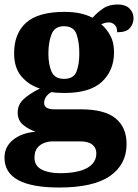

<svg xmlns="http://www.w3.org/2000/svg" viewBox="-27 -603 616 857"><path d="M237 234Q-7 234 -7 101Q-7 52 31.5 21Q70 -10 132 -15Q102 -25 77 -45Q52 -65 52 -101Q52 -136 78.5 -160.5Q105 -185 151 -208Q102 -223 69 -261.5Q36 -300 36 -365Q36 -454 90 -502Q144 -550 261 -550Q300 -550 330 -543.5Q360 -537 386 -524Q409 -549 434.5 -566Q460 -583 499 -583Q533 -583 551 -565Q569 -547 569 -522Q569 -497 553 -478Q537 -459 496 -459Q496 -483 484 -493Q472 -503 460 -503Q449 -503 440.5 -500.5Q432 -498 425 -495Q449 -474 465.5 -444Q482 -414 482 -370Q482 -289 428.5 -238.5Q375 -188 261 -188Q250 -188 231 -189Q212 -190 204 -192Q192 -188 181 -174Q170 -160 170 -144Q170 -128 182.5 -121.5Q195 -115 216 -115H335Q439 -115 488.5 -75Q538 -35 538 40Q538 131 464 182.5Q390 234 237 234ZM259 -251Q302 -251 314.5 -283.5Q327 -316 327 -365Q327 -415 314.5 -450.5Q302 -486 258 -486Q217 -486 203 -450Q189 -414 189 -364Q189 -316 203 -283.5Q217 -251 259 -251ZM240 170Q320 170 361.5 147Q403 124 403 81Q403 57 385 42.5Q367 28 331 28H208Q190 28 171.5 34.5Q153 41 140 56.5Q127 72 127 101Q127 137 158.5 153.5Q190 170 240 170Z"/></svg>

Font: Noto Serif Sinhala ExtraBold
Style: Regular
Weight: 800
Designer: Jelle Bosma - Monotype Design Team
Foundry: Monotype Imaging Inc.
Version: Version 2.007; ttfautohint (v1.8.4.7-5d5b)